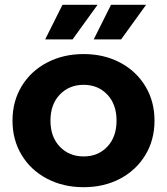

<svg xmlns="http://www.w3.org/2000/svg" viewBox="-20 -771 695 799"><path d="M32 -269Q32 -349 70 -412Q108 -475 175.5 -510.5Q243 -546 328 -546Q413 -546 480 -510.5Q547 -475 585 -412Q623 -349 623 -269Q623 -189 585 -126Q547 -63 480 -27.5Q413 8 328 8Q243 8 175.5 -27.5Q108 -63 70 -126Q32 -189 32 -269ZM465 -269Q465 -337 426.5 -377.5Q388 -418 328 -418Q268 -418 229 -377.5Q190 -337 190 -269Q190 -201 229 -160.5Q268 -120 328 -120Q388 -120 426.5 -160.5Q465 -201 465 -269ZM240 -751H386L282 -607H168ZM442 -751H588L484 -607H370Z"/></svg>

Font: mBank
Style: Bold
Weight: 700
Designer: Julieta Ulanovsky
Foundry: Julieta Ulanovsky
Version: Version 7.200